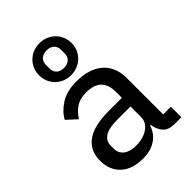

<svg xmlns="http://www.w3.org/2000/svg" viewBox="-241 -912 1022 1022"><g transform="rotate(-45 270.5 -400.5)"><path d="M459 0Q416 0 394.5 -24Q373 -48 368 -86H363Q347 -38 308 -13Q269 12 213 12Q132 12 87 -29.5Q42 -71 42 -143Q42 -218 96.5 -257.5Q151 -297 263 -297H361V-344Q361 -396 333 -424Q305 -452 246 -452Q200 -452 169.5 -431.5Q139 -411 119 -378L63 -429Q86 -471 132.5 -500.5Q179 -530 251 -530Q348 -530 401 -483.5Q454 -437 454 -352V-79H512V0ZM234 -63Q289 -63 325 -88Q361 -113 361 -152V-232H262Q198 -232 168.5 -213Q139 -194 139 -158V-138Q139 -102 164.5 -82.5Q190 -63 234 -63ZM256 -573Q230 -573 208 -582Q186 -591 169.5 -607Q153 -623 143.5 -645Q134 -667 134 -693Q134 -719 143.5 -741Q153 -763 169.5 -779Q186 -795 208 -804Q230 -813 256 -813Q281 -813 303.5 -804Q326 -795 342.5 -779Q359 -763 368.5 -741Q378 -719 378 -693Q378 -667 368.5 -645Q359 -623 342.5 -607Q326 -591 303.5 -582Q281 -573 256 -573ZM256 -627Q282 -627 297.5 -641Q313 -655 313 -681V-705Q313 -731 297.5 -745Q282 -759 256 -759Q230 -759 214.5 -745Q199 -731 199 -705V-681Q199 -655 214.5 -641Q230 -627 256 -627Z"/></g></svg>

Font: IBM Plex Sans Thai Looped Text
Style: Regular
Weight: 450
Designer: Mike Abbink, Paul van der Laan, Pieter van Rosmalen, Ben Mitchell, Mark Frömberg
Foundry: Bold Monday
Version: Version 1.1